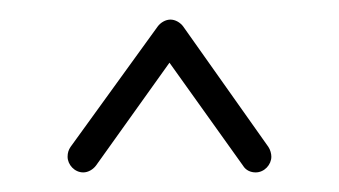

<svg xmlns="http://www.w3.org/2000/svg" viewBox="-20 -723 346 196"><path d="M167 -696C164 -700 159 -703 154 -703C149 -703 144 -700 141 -696L52 -573C50 -570 49 -567 49 -563C49 -555 56 -547 65 -547C70 -547 75 -550 78 -554L153 -659L228 -554C231 -549 236 -547 241 -547C250 -547 257 -555 257 -563C257 -566 256 -570 254 -573Z"/></svg>

Font: Sacramento
Style: Regular
Weight: 400
Designer: Astigmatic (AOETI)
Foundry: Astigmatic (AOETI)
Version: Version 1.000